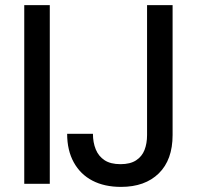

<svg xmlns="http://www.w3.org/2000/svg" viewBox="-20 -720 771 752"><path d="M75 0V-700H175V0ZM454 12Q389 12 342 -12.5Q295 -37 269 -84Q243 -131 243 -196H344Q344 -162 355 -135Q366 -108 389.5 -92.5Q413 -77 452 -77Q490 -77 513 -92Q536 -107 546 -132.5Q556 -158 556 -191V-700H656V-191Q656 -94 602 -41Q548 12 454 12Z"/></svg>

Font: DM Sans 10pt Medium
Style: Regular
Weight: 500
Version: Version 4.004;gftools[0.9.30]